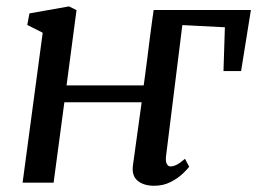

<svg xmlns="http://www.w3.org/2000/svg" viewBox="-20 -586 825 616"><path d="M441 -312Q442.5 -324 446 -348.5Q449.5 -373 453.2 -403.8Q457 -434.5 460.8 -464.5Q464.5 -494.5 468 -518.8Q471.5 -543 473 -554H785L753.5 -358H697L701.5 -498.5L565 -505.5L513 -87.5Q510.5 -69 515 -60.5Q519.5 -52 526.5 -52Q536 -52 547 -57.5Q558 -63 573.5 -76.5L587 -51Q582.5 -44.5 567 -29.5Q551.5 -14.5 527.8 -2.2Q504 10 474.5 10Q441 10 421.5 -6.2Q402 -22.5 406.5 -55.5L434.5 -258H186.5L152 0H52.5L117 -481L67.5 -506L74.5 -543L201.5 -565.5L225.5 -553.5L193.5 -312Z"/></svg>

Font: Merriweather 20pt
Style: Italic
Weight: 400
Italic angle: -7.8°
Version: Version 2.101